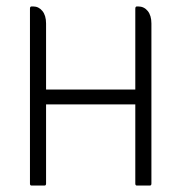

<svg xmlns="http://www.w3.org/2000/svg" viewBox="-20 -576 562 596"><path d="M123 -252V-6Q123 0 118 0H78Q73 0 73 -6V-549Q73 -556 78 -556H83Q100 -556 111.5 -542Q123 -528 123 -503V-298H400V-549Q400 -556 405 -556H409Q427 -556 438.5 -542Q450 -528 450 -503V-6Q450 0 445 0H405Q400 0 400 -6V-252Z"/></svg>

Font: Zain Light
Style: Regular
Weight: 300
Designer: Zain,Boutros
Foundry: Mobile Telecommunications Company (Zain), 2024
Version: Version 1.51; ttfautohint (v1.8.4)